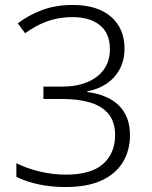

<svg xmlns="http://www.w3.org/2000/svg" viewBox="-20 -744 611 774"><path d="M482 -549Q482 -502 463 -466Q444 -430 410 -407Q376 -384 332 -376V-373Q416 -362 460 -318Q504 -274 504 -199Q504 -138 475.5 -90.5Q447 -43 389.5 -16.5Q332 10 244 10Q187 10 137 -0.5Q87 -11 46 -31V-86Q88 -65 140.5 -52.5Q193 -40 245 -40Q347 -40 395.5 -83Q444 -126 444 -200Q444 -252 418 -284Q392 -316 344 -330.5Q296 -345 231 -345H155V-395H232Q288 -395 331 -412.5Q374 -430 398.5 -463.5Q423 -497 423 -546Q423 -610 382.5 -642.5Q342 -675 273 -675Q236 -675 203 -667.5Q170 -660 140.5 -645.5Q111 -631 81 -610L52 -650Q93 -682 148.5 -703Q204 -724 273 -724Q373 -724 427.5 -676.5Q482 -629 482 -549Z"/></svg>

Font: Noto Sans Hebrew Light
Style: Regular
Weight: 300
Designer: Monotype Design Team
Foundry: Monotype Imaging Inc.
Version: Version 2.003